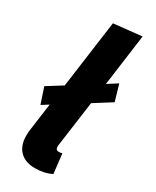

<svg xmlns="http://www.w3.org/2000/svg" viewBox="-199 -814 720 885"><g transform="rotate(30 160.5 -371.0)"><path d="M230 -107 242 -3Q204 16 155 16Q102 16 73.5 -13Q45 -42 45 -94Q45 -114 47 -125L67 -272L31 -249L3 -333L83 -383L132 -742L281 -758L244 -484L296 -517L321 -431L229 -373L196 -133Q195 -129 195 -123Q195 -104 212 -104Q221 -104 230 -107Z"/></g></svg>

Font: Fira Sans Extra Condensed
Style: Bold Italic
Weight: 700
Width: 3
Italic angle: -8°
Designer: Carrois Corporate & Edenspiekermann AG
Foundry: Carrois Corporate GbR & Edenspiekermann AG
Version: Version 4.203